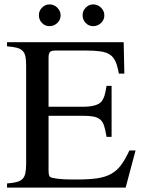

<svg xmlns="http://www.w3.org/2000/svg" viewBox="-20 -854 651 874"><path d="M552 0H12V-19Q39 -21 56 -25.5Q73 -30 82.5 -39.5Q92 -49 95.5 -66Q99 -83 99 -109V-553Q99 -579 96 -595.5Q93 -612 83.5 -622Q74 -632 57 -636.5Q40 -641 12 -643V-662H543L546 -519H521Q515 -553 506 -573.5Q497 -594 481 -605Q465 -616 438 -620Q411 -624 369 -624H234Q214 -624 207.5 -617.5Q201 -611 201 -590V-368H355Q424 -368 443 -393Q451 -404 455.5 -418Q460 -432 465 -463H488V-231H465Q460 -262 454 -281Q448 -300 436 -310Q424 -320 405 -323.5Q386 -327 355 -327H201V-80Q201 -53 208 -49Q213 -44 241 -40.5Q269 -37 306 -37H333Q387 -37 423.5 -42.5Q460 -48 486 -62.5Q512 -77 531 -102.5Q550 -128 569 -169H597ZM205 -834Q226 -834 241 -819Q256 -804 256 -784Q256 -764 241 -749.5Q226 -735 205 -735Q185 -735 171 -749.5Q157 -764 157 -785Q157 -805 171.5 -819.5Q186 -834 205 -834ZM404 -834Q425 -834 440 -819Q455 -804 455 -784Q455 -764 440 -749.5Q425 -735 404 -735Q384 -735 370 -749.5Q356 -764 356 -785Q356 -805 370.5 -819.5Q385 -834 404 -834Z"/></svg>

Font: Klingon pIqaD HaSta
Style: Regular
Weight: 400
Width: 0
Designer: Mike Neff (qa'vaj)
Foundry: Mike Neff and Michael Everson
Version: Version 2.003